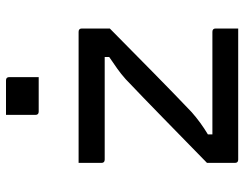

<svg xmlns="http://www.w3.org/2000/svg" viewBox="-107 -707 814 640"><g transform="rotate(-90 300.0 -387.0)"><path d="M77 -532H514Q525 -532 525 -521V-428Q442 -346 375 -280Q308 -214 246 -155Q212 -125 172 -101V-86H514Q525 -86 525 -75V0H88Q77 0 77 -11V-104Q161 -186 228 -251.5Q295 -317 356 -375Q374 -391 391 -403Q408 -415 430 -430V-445H88Q77 -445 77 -456ZM237 -774H352Q363 -774 363 -763V-665H248Q237 -665 237 -676Z"/></g></svg>

Font: Recursive Mn Lnr St
Style: Regular
Weight: 400
Monospace: yes
Version: Version 1.079;hotconv 1.0.112;makeotfexe 2.5.65598; ttfautoh